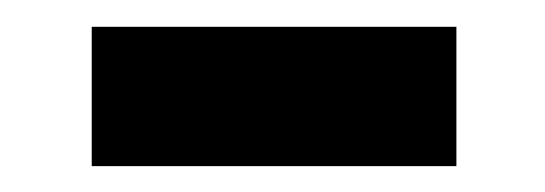

<svg xmlns="http://www.w3.org/2000/svg" viewBox="-20 -359 409 144"><path d="M48.8 -234.4V-338.9H322.3V-234.4Z"/></svg>

Font: Gen Shin Gothic Bold
Style: Bold
Weight: 700
Designer: [Source Han Sans]
Ryoko NISHIZUKA  (kana & ideographs); Paul D. Hunt (Latin, Greek & Cyrillic); Wenlong ZHANG  (bopomofo
Version: Version 1.002.20150607